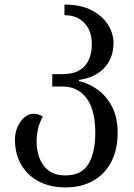

<svg xmlns="http://www.w3.org/2000/svg" viewBox="-20 -562 581 834"><path d="M265 252Q197 252 147.5 225.5Q98 199 71.5 152.5Q45 106 45 45Q45 14 56.5 -11.5Q68 -37 86.5 -52.5Q105 -68 126 -68Q136 -68 146 -65Q156 -62 166 -55Q153 -33 146 -5.5Q139 22 139 54Q139 91 151.5 124.5Q164 158 191.5 179Q219 200 264 200Q334 200 364 150.5Q394 101 394 13Q394 -50 377.5 -94.5Q361 -139 329 -162.5Q297 -186 252 -186H207V-240H252Q295 -240 323 -255.5Q351 -271 365 -300.5Q379 -330 379 -371Q379 -407 365.5 -435Q352 -463 325.5 -479.5Q299 -496 260 -496V-542Q332 -542 379 -517Q426 -492 449.5 -454Q473 -416 473 -376Q473 -309 432.5 -266.5Q392 -224 323 -215V-210Q369 -199 407 -170.5Q445 -142 468 -96Q491 -50 491 14Q491 90 462 143.5Q433 197 382.5 224.5Q332 252 265 252Z"/></svg>

Font: Noto Serif Georgian
Style: Regular
Weight: 400
Designer: Monotype Design Team, Akaki Razmadze
Foundry: Google LLC
Version: Version 2.002